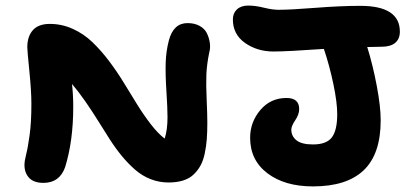

<svg xmlns="http://www.w3.org/2000/svg" viewBox="-20 -667 1484 690"><path d="M962.9 -481.9Q904.3 -481.9 860.6 -512.7Q816.9 -543.5 816.9 -597.2Q816.9 -619.6 831.5 -633.3Q846.2 -647 872.1 -647Q897.5 -647 928.2 -639.4Q959 -631.8 981 -631.8Q1023.4 -631.8 1113.8 -638.9Q1204.1 -646 1274.9 -646Q1417 -646 1417 -553.2Q1417 -526.9 1400.1 -512.9Q1383.3 -499 1351.1 -499Q1342.8 -499 1325.7 -498.5Q1308.6 -498 1299.8 -498Q1319.8 -433.6 1334 -358.6Q1348.1 -283.7 1348.1 -234.9Q1348.1 -113.3 1287.1 -55.2Q1226.1 2.9 1105 2.9Q1003.4 2.9 941.2 -44.2Q878.9 -91.3 878.9 -171.9Q878.9 -228 915.5 -271.5Q952.1 -314.9 1009.8 -314.9Q1055.2 -314.9 1055.2 -274.9Q1055.2 -255.9 1041 -234.9Q1026.9 -213.9 1026.9 -201.2Q1026.9 -177.7 1045.4 -162.8Q1064 -147.9 1105 -147.9Q1153.3 -147.9 1172.6 -173.3Q1191.9 -198.7 1191.9 -256.8Q1191.9 -298.8 1178.2 -364.3Q1164.6 -429.7 1144 -491.2Q1011.2 -481.9 962.9 -481.9ZM136.2 -9.8Q101.6 -9.8 84.7 -27.8Q67.9 -45.9 67.9 -74.2Q67.9 -88.4 74 -112.1Q80.1 -135.7 86.4 -181.4Q92.8 -227.1 92.8 -293.9Q92.8 -339.8 85.4 -412.8Q78.1 -485.8 78.1 -497.1Q78.1 -536.1 98.1 -558.6Q118.2 -581.1 159.2 -581.1Q202.1 -581.1 241.7 -563.2Q281.2 -545.4 312.5 -515.1Q343.8 -484.9 371.8 -447.8Q399.9 -410.6 425.3 -369.1Q450.7 -327.6 473.6 -290.5Q496.6 -253.4 522.2 -220.2Q547.9 -187 571.8 -168.9Q582 -200.7 582 -245.1Q582 -278.3 578.1 -338.4Q574.2 -398.4 575.4 -440.7Q576.7 -482.9 586.9 -522Q603.5 -584 653.8 -584Q679.2 -584 697.3 -574Q715.3 -564 723.1 -548.3Q731 -532.7 733.9 -513.9Q736.8 -495.1 731.9 -478Q723.1 -435.1 721.7 -399.2Q720.2 -363.3 722.7 -309.6Q725.1 -255.9 725.1 -226.1Q725.1 -192.4 723.1 -166.7Q721.2 -141.1 715.8 -115.5Q710.4 -89.8 700.4 -71.8Q690.4 -53.7 675.5 -39.6Q660.6 -25.4 637.9 -18.3Q615.2 -11.2 585.9 -11.2Q551.8 -11.2 521.2 -23.2Q490.7 -35.2 465.6 -57.1Q440.4 -79.1 418.2 -106Q396 -132.8 374 -167Q352.1 -201.2 332.3 -233.2Q312.5 -265.1 287.4 -301.5Q262.2 -337.9 238.8 -365.2Q243.2 -325.2 243.2 -283.2Q243.2 -160.2 213.9 -65.9Q193.8 -9.8 136.2 -9.8Z"/></svg>

Font: Shantell Sans Irregular Bouncy
Style: Bold
Weight: 700
Designer: Stephen Nixon, Anya Danilova, Shantell Martin
Foundry: Arrow Type
Version: Version 1.006;[9816181b4]